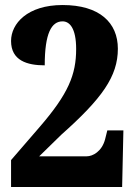

<svg xmlns="http://www.w3.org/2000/svg" viewBox="-20 -744 534 764"><path d="M24 0H466L471 -225H407L398 -189C385 -141 349 -122 325 -122H136L224 -208C386 -352 449 -440 449 -550C449 -654 376 -724 229 -724C89 -724 24 -650 24 -581C24 -503 88 -484 158 -484C158 -612 185 -659 229 -659C257 -659 283 -632 283 -549C283 -447 252 -371 138 -239L24 -107Z"/></svg>

Font: Noto Serif Tamil Condensed Black
Style: Regular
Weight: 900
Width: 3
Designer: Indian Type Foundry, Tom Grace, and the Monotype Design Team
Foundry: Monotype Imaging Inc.
Version: Version 2.004